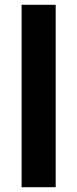

<svg xmlns="http://www.w3.org/2000/svg" viewBox="-20 -780 322 800"><path d="M212 0V-760H70V0Z"/></svg>

Font: Noto Sans Myanmar SemiCondensed
Style: Bold
Weight: 700
Width: 4
Designer: Monotype Design Team
Foundry: Monotype Imaging Inc.
Version: Version 2.107